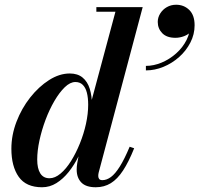

<svg xmlns="http://www.w3.org/2000/svg" viewBox="-20 -780 841 810"><path d="M384 10Q342.5 10 323 -10.2Q303.5 -30.5 303.5 -64.5Q303.5 -69.5 304 -77.2Q304.5 -85 306 -92.5L321 -171L353 -253L355 -313.5L467 -730.5H386.5V-750H582L396.5 -53Q394.5 -45.5 394.5 -37.5Q394.5 -30.5 398.2 -25.2Q402 -20 412 -20Q430 -20 448 -33.2Q466 -46.5 485.5 -77.5Q505 -108.5 527 -161L546 -154.5Q523 -97 499.2 -60.8Q475.5 -24.5 447.5 -7.2Q419.5 10 384 10ZM157.5 10Q90 10 59 -34Q28 -78 28 -152.5Q28 -210 49.5 -266.2Q71 -322.5 107.2 -368.5Q143.5 -414.5 187 -442.2Q230.5 -470 274.5 -470Q307.5 -470 328.2 -453Q349 -436 358.5 -405.8Q368 -375.5 368 -337Q368 -308 361.2 -271.5Q354.5 -235 342 -196Q329.5 -157 311.2 -120.2Q293 -83.5 269.5 -54.2Q246 -25 218 -7.5Q190 10 157.5 10ZM189 -28Q212 -28 235.5 -47.8Q259 -67.5 279.8 -100.8Q300.5 -134 317 -174.8Q333.5 -215.5 342.8 -258Q352 -300.5 352 -338Q352 -367.5 346.5 -389Q341 -410.5 329 -422.2Q317 -434 298 -434Q276 -434 253.2 -412Q230.5 -390 209.5 -354Q188.5 -318 172.2 -274.8Q156 -231.5 146.5 -187.8Q137 -144 137 -107Q137 -69 150 -48.5Q163 -28 189 -28ZM595.5 -483V-502Q628.5 -502 662 -516Q695.5 -530 723.5 -555Q751.5 -580 767.5 -612.2Q783.5 -644.5 781.5 -681H799.5Q799.5 -661.5 787.2 -648Q775 -634.5 756.8 -627.5Q738.5 -620.5 720 -620.5Q683.5 -620.5 664.5 -640Q645.5 -659.5 645.5 -687.5Q645.5 -706.5 656 -723.2Q666.5 -740 684 -750Q701.5 -760 723 -760Q756 -760 778.5 -738Q801 -716 801 -673.5Q801 -635 783.2 -600.5Q765.5 -566 735.8 -539.5Q706 -513 669.5 -498Q633 -483 595.5 -483Z"/></svg>

Font: Bodoni Moda 11pt SemiBold
Style: Italic
Weight: 600
Italic angle: -13°
Designer: Owen Earl
Foundry: indestructible type
Version: Version 2.004